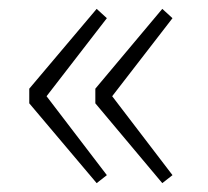

<svg xmlns="http://www.w3.org/2000/svg" viewBox="-20 -494 469 433"><path d="M198 -81 46 -261V-294L198 -474L221 -453L85 -277L221 -99ZM346 -81 195 -261V-294L346 -474L369 -453L233 -277L369 -99Z"/></svg>

Font: Noto Sans SC Thin Thin
Style: Regular
Weight: 250
Version: Version 2.004-H2;hotconv 1.0.118;makeotfexe 2.5.65603